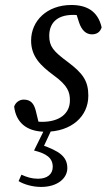

<svg xmlns="http://www.w3.org/2000/svg" viewBox="-20 -507 421 758"><path d="M138 -1.2 121.1 -70.3C114 -97.8 101.6 -113.8 73.4 -113.8C57 -113.8 40.9 -102.6 35.9 -86.1C43 -25.9 82.4 13.1 159.6 13.1C260.7 13.1 328.7 -46.2 328.7 -129.2C328.7 -187.2 307.6 -217.3 247.6 -262.4C190.7 -304.4 174.4 -323.6 174.4 -365.6C174.4 -411.3 200.3 -448.2 268.8 -448.2C284.8 -448.2 294.9 -446.3 305 -443.3L274.2 -474.1L292.3 -417.8C302.5 -387.5 319.8 -371.4 342.9 -371.4C361.3 -371.4 375.4 -379.8 381.3 -399C366.4 -463.9 321.4 -487.3 261.6 -487.3C165.9 -487.3 102.8 -425 102.8 -346.8C102.8 -283.7 140.7 -247.7 190.9 -210.4C247.7 -169.5 256 -143.5 256 -110.5C256 -58.9 215.3 -26 145.9 -26C128.7 -26 120.5 -28 99.4 -34.8L138 -1.2ZM114.4 87.1C161.2 99 188.2 115 188.2 151.8C188.2 181.6 165.2 198.6 130.4 198.6C105.5 198.6 86.5 192.6 64.6 182.7L53.4 208C74.4 221 108.4 231 142.5 231C206.8 231 245.8 196.9 245.8 156.8C245.8 109.8 211.8 88.7 143.5 64.7L145.8 85.8L185.8 0H157.4L114.4 87.1Z"/></svg>

Font: Source Serif Variable
Style: Italic
Weight: 389
Italic angle: -12°
Designer: Frank Grießhammer
Foundry: Adobe Systems Incorporated
Version: Version 3.001;hotconv 1.0.111;makeotfexe 2.5.65597